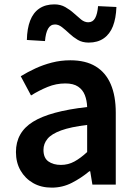

<svg xmlns="http://www.w3.org/2000/svg" viewBox="-20 -845 623 879"><path d="M217 14Q168 14 131.5 -7Q95 -28 74 -64.5Q53 -101 53 -149Q53 -239 131 -287.5Q209 -336 379 -355Q378 -385 368.5 -409.5Q359 -434 337.5 -448.5Q316 -463 279 -463Q237 -463 198 -447Q159 -431 122 -408L75 -496Q106 -515 141.5 -531.5Q177 -548 217.5 -558.5Q258 -569 302 -569Q372 -569 418 -541Q464 -513 487 -459.5Q510 -406 510 -329V0H403L393 -61H389Q352 -30 309 -8Q266 14 217 14ZM259 -90Q292 -90 320.5 -105.5Q349 -121 379 -149V-273Q304 -264 260 -248Q216 -232 197.5 -209.5Q179 -187 179 -159Q179 -122 201.5 -106Q224 -90 259 -90ZM386 -650Q357 -650 336 -662.5Q315 -675 297.5 -691.5Q280 -708 264 -720.5Q248 -733 232 -733Q211 -733 200 -713.5Q189 -694 186 -657L103 -662Q104 -714 118 -750.5Q132 -787 160 -806Q188 -825 229 -825Q257 -825 279 -812.5Q301 -800 318.5 -784Q336 -768 351.5 -755.5Q367 -743 384 -743Q405 -743 415.5 -762Q426 -781 429 -817L513 -813Q511 -761 497 -725Q483 -689 455 -669.5Q427 -650 386 -650Z"/></svg>

Font: Noto Sans KR Thin SemiBold
Style: Regular
Weight: 600
Version: Version 2.004-H2;hotconv 1.0.118;makeotfexe 2.5.65603